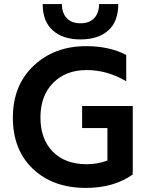

<svg xmlns="http://www.w3.org/2000/svg" viewBox="-20 -912 733 940"><path d="M559 -892Q559 -806 509.5 -762.5Q460 -719 374 -719Q288 -719 238.5 -763Q189 -807 189 -892H283Q283 -849 306.5 -823.5Q330 -798 374 -798Q418 -798 441.5 -823.5Q465 -849 465 -892ZM400 8Q240 8 141.5 -85Q43 -178 43 -336Q43 -494 144.5 -590Q246 -686 401 -686Q516 -686 598 -643V-514Q506 -569 404 -569Q302 -569 240 -506Q178 -443 178 -337Q178 -231 238.5 -169.5Q299 -108 405 -108Q457 -108 506 -126V-285H382V-393H630V-69H629L630 -58Q538 8 400 8Z"/></svg>

Font: Hind Mysuru SemiBold
Style: Regular
Weight: 600
Designer: Manushi Parikh, Hitesh Malaviya
Foundry: Indian Type Foundry
Version: Version 0.703;PS 1.0;hotconv 1.0.86;makeotf.lib2.5.63406